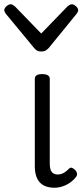

<svg xmlns="http://www.w3.org/2000/svg" viewBox="-63 -862 386 899"><path d="M192 17Q169 17 151.5 10.5Q134 4 122.5 -9Q111 -22 105.5 -41Q100 -60 100 -84V-493Q100 -504 108.5 -509.5Q117 -515 134 -515Q152 -515 161 -509.5Q170 -504 170 -493V-95Q170 -78 174 -67Q178 -56 186.5 -50.5Q195 -45 207 -45Q218 -45 227 -48.5Q236 -52 244.5 -58.5Q253 -65 262 -74Q268 -79 275.5 -75.5Q283 -72 291 -64Q296 -58 297.5 -50Q299 -42 294 -35Q283 -20 266.5 -8Q250 4 230.5 10.5Q211 17 192 17ZM274 -842Q282 -842 292.5 -833Q303 -824 303 -814Q303 -811 302 -808Q301 -805 297 -799L165 -637Q159 -631 152 -626Q145 -621 130 -621Q116 -621 109 -626Q102 -631 97 -637L-37 -799Q-40 -805 -41.5 -808Q-43 -811 -43 -814Q-43 -824 -32.5 -833Q-22 -842 -13 -842Q-8 -842 -3 -839Q2 -836 7 -832L130 -705L253 -832Q258 -836 263 -839Q268 -842 274 -842Z"/></svg>

Font: Playwrite CL Light
Style: Regular
Weight: 300
Designer: Veronika Burian, José Scaglione
Foundry: TypeTogether
Version: Version 1.002